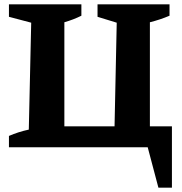

<svg xmlns="http://www.w3.org/2000/svg" viewBox="-20 -675 832 880"><path d="M667 -96H768V185H706L657 0H21V-52Q65 -71 112 -81L123 -571L21 -598V-655H353V-603Q317 -585 275 -573V-96H505L515 -571L427 -598V-655H757V-603Q715 -585 667 -573Z"/></svg>

Font: Piazzolla
Style: Bold
Weight: 700
Designer: Juan Pablo del Peral
Foundry: Huerta Tipografica
Version: Version 1.330